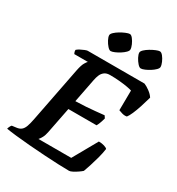

<svg xmlns="http://www.w3.org/2000/svg" viewBox="-224 -1060 1100 1193"><g transform="rotate(30 326.5 -463.0)"><path d="M453 0Q422.5 0 374.5 -2Q326.5 -4 270.8 -7.5Q215 -11 160 -15.5Q105 -20 60 -25Q15 -30 -10.5 -34.5Q-8 -44 -3.5 -52.8Q1 -61.5 5 -65L36 -69Q57.5 -71.5 70.2 -82Q83 -92.5 90.8 -114Q98.5 -135.5 105.5 -172L182 -564Q190.5 -606 201.5 -624Q212.5 -642 216.5 -644.5H119Q117 -648.5 114.5 -655Q112 -661.5 112.5 -671Q119.5 -678 133.5 -685.5Q147.5 -693 161.5 -698.5Q175.5 -704 181 -704H588.5Q607 -696.5 629 -680.2Q651 -664 662.5 -645.5Q652 -607.5 640.5 -572.2Q629 -537 617.5 -510.8Q606 -484.5 596 -472Q580 -468.5 561.8 -473.8Q543.5 -479 536 -482.5L537.5 -624.5Q525.5 -628.5 501.5 -632.8Q477.5 -637 445.8 -640Q414 -643 377 -643Q352.5 -643 337.8 -632Q323 -621 315.5 -603.2Q308 -585.5 304 -564L271 -394.5Q311.5 -395.5 345.2 -397.8Q379 -400 410.2 -403.2Q441.5 -406.5 472.5 -409.5L483.5 -393Q477.5 -370.5 471.2 -354.5Q465 -338.5 460 -330.5H258L221.5 -145Q216.5 -118 207 -101.2Q197.5 -84.5 190 -76.5H425L523 -250.5Q545.5 -250.5 563.2 -244.8Q581 -239 585 -232.5Q580.5 -200 570.8 -164Q561 -128 551 -96.8Q541 -65.5 533.5 -46Q525 -38 509 -27Q493 -16 477.5 -8Q462 0 453 0ZM521 -773.5Q511 -773.5 497.8 -788.2Q484.5 -803 474.2 -822.5Q464 -842 464 -855Q464 -864.5 477 -876.8Q490 -889 508.5 -900Q527 -911 544.5 -918.2Q562 -925.5 571.5 -925.5Q582.5 -925.5 594.5 -910.5Q606.5 -895.5 615 -876Q623.5 -856.5 623.5 -843Q623.5 -833.5 611.5 -821.5Q599.5 -809.5 582.5 -798.8Q565.5 -788 548.5 -780.8Q531.5 -773.5 521 -773.5ZM305 -773.5Q295 -773.5 281.8 -788.2Q268.5 -803 258.2 -822.5Q248 -842 248 -855Q248 -864.5 261 -876.8Q274 -889 292.5 -900Q311 -911 328.8 -918.2Q346.5 -925.5 356 -925.5Q366.5 -925.5 378.2 -910.5Q390 -895.5 398.5 -876Q407 -856.5 407 -843Q407 -833.5 395 -821.5Q383 -809.5 366 -798.8Q349 -788 332 -780.8Q315 -773.5 305 -773.5Z"/></g></svg>

Font: Texturina Medium
Style: Italic
Weight: 500
Italic angle: -11°
Designer: Guillermo Torres Carreño
Foundry: Omnibus-Type
Version: Version 1.002